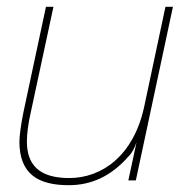

<svg xmlns="http://www.w3.org/2000/svg" viewBox="-20 -530 537 564"><path d="M182 14C248 14 306 -12 357 -70C369 -82 375 -95 381 -112L357 0H379L488 -510H466L403 -214C372 -74 281 -7 183 -7C93 -7 59 -48 59 -114C59 -138 63 -167 70 -198L137 -510H115L49 -201C42 -167 37 -131 37 -114C37 -19 92 14 182 14Z"/></svg>

Font: Nacelle Thin
Style: Italic
Weight: 100
Italic angle: -12°
Designer: Sora Sagano
Foundry: Sora Sagano
Version: Version 1.000;FEAKit 1.0